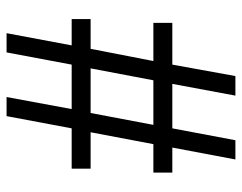

<svg xmlns="http://www.w3.org/2000/svg" viewBox="-98 -656 754 599"><g transform="rotate(90 279.5 -357.0)"><path d="M193.8 -262.2H333L370.1 -458H231ZM506.8 -262.2V-203.1H380.9L342.8 0H283.2L320.8 -203.1H182.1L144 0H84L122.1 -203.1H40V-262.2H132.8L170.9 -458H51.8V-517.1H182.1L217.8 -713.9H278.8L242.2 -517.1H380.9L418 -713.9H478L440.9 -517.1H519V-458H430.2L393.1 -262.2Z"/></g></svg>

Font: Droid-TTFautohint Serif
Style: Regular
Weight: 400
Foundry: Ascender Corporation
Version: Version 1.00; ttfautohint (v1.00rc1.4-1a1c-dirty) -l 8 -r 50